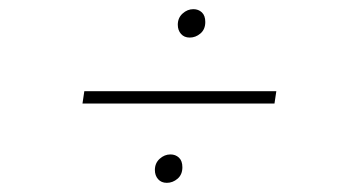

<svg xmlns="http://www.w3.org/2000/svg" viewBox="-20 -561 756 419"><path d="M583 -362 579 -335H160L164 -362ZM344 -162Q332 -162 325 -170Q318 -178 318 -190Q318 -205 328.5 -214.5Q339 -224 352 -224Q363 -224 370.5 -217Q378 -210 378 -196Q378 -180 367.5 -171Q357 -162 344 -162ZM394 -479Q382 -479 375 -487Q368 -495 368 -507Q368 -522 378.5 -531.5Q389 -541 402 -541Q413 -541 420.5 -534Q428 -527 428 -513Q428 -497 417.5 -488Q407 -479 394 -479Z"/></svg>

Font: Bitter ExtraLight
Style: Italic
Weight: 200
Italic angle: -9°
Designer: Sol Matas, and Bitter project Authors
Foundry: Sol Matas
Version: Version 2.001